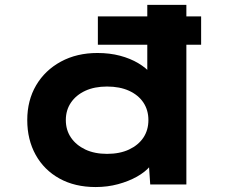

<svg xmlns="http://www.w3.org/2000/svg" viewBox="-20 -760 932 791"><path d="M383.2 -575.6V-692.4H808.6V-575.6ZM374.1 10.6Q288.5 10.6 225.2 -24.4Q161.8 -59.4 127 -122Q92.3 -184.6 92.3 -265.3Q92.3 -346.4 128.8 -408.5Q165.4 -470.6 230.9 -506.2Q296.4 -541.7 381.6 -541.7Q431.8 -541.7 474.3 -530.5Q516.9 -519.2 549.9 -499.5Q582.9 -479.8 602.4 -455.9Q622 -432.1 625.5 -406.5L586.8 -397.6V-740H747.8V0H598.9L589.7 -135L621.8 -124.8Q618.9 -99.7 598.6 -75.5Q578.3 -51.4 544.1 -32.2Q509.9 -13 466.3 -1.2Q422.6 10.6 374.1 10.6ZM421 -126.1Q473.3 -126.1 511.6 -144Q549.9 -162 570.7 -193Q591.4 -224.1 591.4 -265.3Q591.4 -306.5 570.7 -337.6Q549.9 -368.6 511.6 -386.1Q473.3 -403.5 421 -403.5Q369.4 -403.5 331.6 -386.1Q293.7 -368.6 272.5 -337.6Q251.2 -306.5 251.2 -265.3Q251.2 -224.1 272.5 -193Q293.7 -162 331.6 -144Q369.4 -126.1 421 -126.1Z"/></svg>

Font: Lexend Peta
Style: Regular
Weight: 400
Designer: Bonnie Shaver-Troup, Thomas Jockin
Foundry: Lexend
Version: Version 1.007